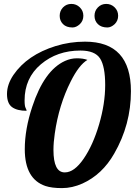

<svg xmlns="http://www.w3.org/2000/svg" viewBox="-20 -965 698 991"><path d="M418.9 -750Q655.8 -750 655.8 -494.1Q655.8 -321.8 569.3 -171.9Q507.8 -64 405.3 -17.6Q352.5 5.9 300 5.9Q247.6 5.9 214.8 -4.9Q107.9 -41 107.9 -194.8Q107.9 -297.9 146.5 -414.1Q208 -601.6 315.4 -650.4Q345.2 -664.1 377.2 -664.1Q409.2 -664.1 431.2 -655.8Q387.7 -629.9 345.2 -544.9Q283.7 -423.3 262.7 -275.4Q255.9 -229.5 255.9 -190.9Q255.9 -75.2 314 -75.2Q314.5 -75.2 314.9 -75.2Q363.3 -75.2 411.6 -145.5Q460 -215.8 491.5 -323Q522.9 -430.2 522.9 -526.1Q522.9 -622.1 496.6 -663.1Q470.2 -704.1 395 -704.1Q274.9 -704.1 190.9 -633.1Q106.9 -562 106.9 -446.8Q106.9 -417.5 112.1 -408Q117.2 -398.4 117.2 -393.1Q68.4 -393.1 42.2 -412.1Q16.1 -431.2 16.1 -480Q16.1 -528.8 49.3 -578.1Q120.1 -681.6 267.6 -727.5Q340.8 -750 418.9 -750ZM392.1 -840.3Q373.5 -823.2 354.5 -823.2Q322.3 -823.2 305.2 -840.6Q288.1 -857.9 288.1 -883.3Q288.1 -908.7 305.2 -926.8Q322.8 -944.8 348.4 -944.8Q374 -944.8 392.1 -927Q410.2 -909.2 410.2 -883.5Q410.2 -857.9 392.1 -840.3ZM571.8 -840.3Q553.2 -823.2 534.2 -823.2Q502.9 -823.2 485.4 -840.3Q467.8 -857.4 467.8 -883.3Q467.8 -909.2 485.4 -927Q502.9 -944.8 528.3 -944.8Q553.7 -944.8 571.8 -927Q589.8 -909.2 589.8 -883.5Q589.8 -857.9 571.8 -840.3Z"/></svg>

Font: UVF Lobster12
Style: Regular
Weight: 400
Designer: Pablo Impallari
Foundry: Pablo Impallari. www.impallari.com
Version: Version 1.004